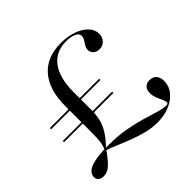

<svg xmlns="http://www.w3.org/2000/svg" viewBox="-148 -742 914 914"><g transform="rotate(-45 309.5 -285.0)"><path d="M157.3 -75.8Q163.7 -90.3 166.9 -105.2Q170.2 -120.2 171 -142.7Q171.8 -165.3 171.8 -202.4V-355.6Q171.8 -464.5 223 -523.4Q274.2 -582.3 369.4 -582.3Q414.5 -582.3 450.8 -569.4Q487.1 -556.5 508.5 -534.3Q529.8 -512.1 529.8 -483.1Q529.8 -461.3 515.7 -446Q501.6 -430.6 479 -430.6Q460.5 -430.6 448.4 -441.1Q436.3 -451.6 436.3 -467.7Q436.3 -480.6 443.5 -491.9Q450.8 -503.2 457.3 -514.1Q463.7 -525 463.7 -536.3Q463.7 -551.6 444.4 -560.9Q425 -570.2 391.9 -570.2Q321.8 -570.2 284.3 -519.4Q246.8 -468.5 246.8 -375V-252.4Q246.8 -219.4 239.9 -191.5Q233.1 -163.7 215.7 -135.9Q198.4 -108.1 165.3 -74.2ZM65.3 11.3Q49.2 11.3 39.1 3.2Q29 -4.8 29 -18.5Q29 -49.2 67.7 -63.7Q106.5 -78.2 182.3 -78.2Q246.8 -78.2 298.4 -69Q350 -59.7 390.7 -47.6Q431.5 -35.5 461.7 -26.2Q491.9 -16.9 512.9 -16.9Q521 -16.9 523.8 -19Q526.6 -21 526.6 -25.8Q526.6 -34.7 522.2 -44Q517.7 -53.2 512.9 -64.1Q508.1 -75 504 -87.1Q500 -99.2 500 -113.7Q500 -134.7 510.9 -146.8Q521.8 -158.9 541.9 -158.9Q564.5 -158.9 577 -145.2Q589.5 -131.5 589.5 -106.5Q589.5 -81.5 577.4 -60.1Q565.3 -38.7 543.1 -22.6Q521 -6.5 491.9 2.4Q462.9 11.3 428.2 11.3Q389.5 11.3 352 1.6Q314.5 -8.1 279 -21.8Q243.5 -35.5 212.9 -48.8Q182.3 -62.1 157.3 -69.4L164.5 -71.8Q131.5 -25 110.5 -6.9Q89.5 11.3 65.3 11.3ZM46 -237.1V-246H378.2V-237.1ZM46 -324.2V-333.1H378.2V-324.2Z"/></g></svg>

Font: Playfair 144pt SemiExpanded Light
Style: Regular
Weight: 300
Width: 6
Designer: Claus Eggers Sørensen
Foundry: Claus Eggers Sørensen
Version: Version 2.203